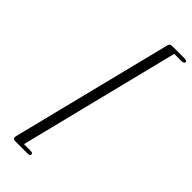

<svg xmlns="http://www.w3.org/2000/svg" viewBox="-317 -788 1077 1077"><g transform="rotate(45 221.5 -250.0)"><path d="M63 236C63 248 73 250 85 250H177C186 250 198 249 198 238C198 228 186 227 174 227H127L365 -727H420C431 -727 443 -729 443 -739C443 -749 430 -750 421 -750H329C306 -750 306 -743 298 -709L65 223C64 227 63 232 63 236Z"/></g></svg>

Font: CMU Serif
Style: Italic
Weight: 500
Italic angle: -14.04°
Version: Version 0.7.0